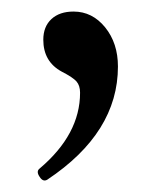

<svg xmlns="http://www.w3.org/2000/svg" viewBox="-20 -135 271 329"><path d="M61 172.9Q53.7 177.2 47.9 168Q41.5 158.7 47.9 153.8Q117.2 95.2 117.2 23.9Q117.2 11.7 111.1 4.6Q105 -2.4 85.9 -12.2Q54.2 -29.3 54.2 -66.9Q54.2 -89.4 68.1 -102.3Q82 -115.2 106 -115.2Q138.2 -115.2 160.2 -88.1Q182.1 -61 182.1 -21Q182.1 92.3 61 172.9Z"/></svg>

Font: Junicode SmCond
Style: Regular
Weight: 400
Width: 4
Designer: Peter S. Baker
Version: Version 2.206